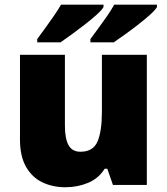

<svg xmlns="http://www.w3.org/2000/svg" viewBox="-20 -786 710 816"><path d="M604 -553.2V0H460L436 -68.8H424.8Q398.9 -27.3 354 -8.8Q309.1 9.8 257.8 9.8Q203.6 9.8 159.9 -11.2Q116.2 -32.2 90.6 -77.1Q64.9 -122.1 64.9 -192.9V-553.2H255.9V-251Q255.9 -197.3 271.2 -169.2Q286.6 -141.1 321.8 -141.1Q376 -141.1 394.5 -184.8Q413.1 -228.5 413.1 -311V-553.2ZM647 -766.1V-755.9Q639.2 -742.7 617.2 -722.9Q595.2 -703.1 566.9 -681.2Q538.6 -659.2 510.7 -639.2Q482.9 -619.1 463.4 -606H364.3V-620.1Q378.4 -639.2 397.2 -664.8Q416 -690.4 434.6 -717Q453.1 -743.7 465.3 -766.1ZM419.9 -766.1V-755.9Q412.1 -742.7 390.1 -722.9Q368.2 -703.1 339.8 -681.2Q311.5 -659.2 283.9 -639.2Q256.3 -619.1 237.3 -606H138.2V-620.1Q152.3 -639.2 170.9 -664.8Q189.5 -690.4 208 -717Q226.6 -743.7 239.3 -766.1Z"/></svg>

Font: Open Sans ExtraBold
Style: Regular
Weight: 800
Designer: Monotype Design Team
Foundry: Monotype Imaging Inc.
Version: Version 3.003; ttfautohint (v1.8.4)